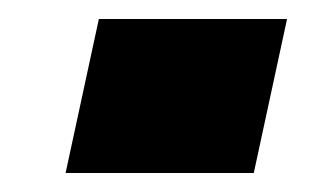

<svg xmlns="http://www.w3.org/2000/svg" viewBox="-20 -400 352 202"><path d="M49 -218 84 -380H282L247 -218Z"/></svg>

Font: Saira Semi Condensed Black
Style: Italic
Weight: 900
Width: 4
Italic angle: -12°
Designer: Hector Gatti with collaboration of the Omnibus-Type team
Foundry: Omnibus-Type
Version: Version 1.001; ttfautohint (v1.8)